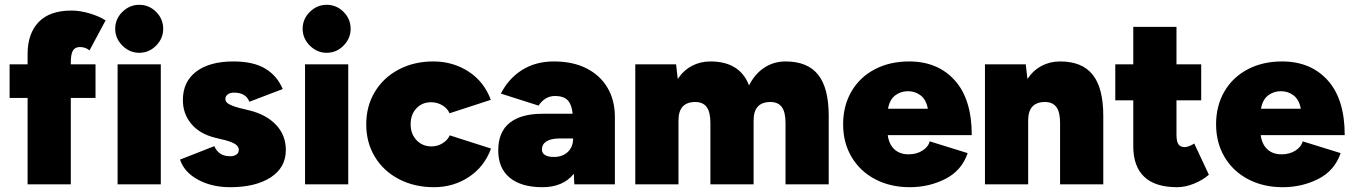

<svg xmlns="http://www.w3.org/2000/svg" viewBox="-20 -768 5633 800"><path d="M278 -724Q314 -724 354 -712Q394 -700 420 -683L353 -558Q336 -572 313 -572Q293 -572 284 -557.5Q275 -543 275 -507V-500H378V-360H275V0H95V-360H20V-500H95V-543Q95 -628 141 -676Q187 -724 278 -724Z M470 -500H650V0H470ZM460 -648Q460 -689 490 -718.5Q520 -748 560 -748Q601 -748 630.5 -718.5Q660 -689 660 -648Q660 -608 630.5 -578Q601 -548 560 -548Q520 -548 490 -578Q460 -608 460 -648Z M730 -103 873 -159Q891 -117 939 -117Q955 -117 965 -124Q975 -131 975 -144Q975 -157 961.5 -166.5Q948 -176 918 -184L877 -194Q812 -210 777 -252Q742 -294 742 -351Q742 -428 798 -470Q854 -512 952 -512Q1036 -512 1085.5 -482Q1135 -452 1158 -397L1019 -344Q1005 -382 955 -382Q938 -382 928.5 -374.5Q919 -367 919 -355Q919 -343 933.5 -334.5Q948 -326 978 -318L1019 -308Q1089 -291 1130 -248Q1171 -205 1171 -143Q1171 -70 1108 -29Q1045 12 939 12Q863 12 805.5 -19Q748 -50 730 -103Z M1251 -500H1431V0H1251ZM1241 -648Q1241 -689 1271 -718.5Q1301 -748 1341 -748Q1382 -748 1411.5 -718.5Q1441 -689 1441 -648Q1441 -608 1411.5 -578Q1382 -548 1341 -548Q1301 -548 1271 -578Q1241 -608 1241 -648Z M1506 -250Q1506 -326 1542 -385.5Q1578 -445 1641.5 -478.5Q1705 -512 1786 -512Q1867 -512 1932 -470Q1997 -428 2025 -352L1853 -296Q1845 -316 1823.5 -329Q1802 -342 1776 -342Q1739 -342 1715 -316.5Q1691 -291 1691 -250Q1691 -210 1715.5 -184Q1740 -158 1778 -158Q1803 -158 1824 -171Q1845 -184 1854 -204L2026 -149Q1998 -73 1933.5 -30.5Q1869 12 1788 12Q1707 12 1642.5 -21.5Q1578 -55 1542 -114.5Q1506 -174 1506 -250Z M2371 -44Q2326 12 2240 12Q2152 12 2104 -27.5Q2056 -67 2056 -141Q2056 -218 2103.5 -256Q2151 -294 2240 -294H2366Q2363 -330 2346.5 -349Q2330 -368 2292 -368Q2251 -368 2224 -328L2067 -378Q2099 -441 2155.5 -476.5Q2212 -512 2288 -512Q2367 -512 2424 -483Q2481 -454 2511.5 -402Q2542 -350 2542 -281V0H2373ZM2287 -114Q2324 -114 2346 -135Q2368 -156 2368 -191H2311Q2276 -191 2257 -179Q2238 -167 2238 -145Q2238 -130 2251 -122Q2264 -114 2287 -114Z M2627 -500H2797L2804 -439Q2828 -475 2863 -493.5Q2898 -512 2940 -512Q3063 -512 3101 -412Q3125 -460 3164.5 -486Q3204 -512 3253 -512Q3345 -512 3389 -456.5Q3433 -401 3433 -286V0H3253V-256Q3253 -301 3237.5 -322Q3222 -343 3190 -343Q3120 -343 3120 -266V0H2940V-256Q2940 -301 2924.5 -322Q2909 -343 2877 -343Q2807 -343 2807 -266V0H2627Z M3493 -250Q3493 -327 3527.5 -386.5Q3562 -446 3624.5 -479Q3687 -512 3768 -512Q3887 -512 3958 -433.5Q4029 -355 4029 -205H3679Q3684 -167 3706.5 -146Q3729 -125 3766 -125Q3799 -125 3823.5 -140.5Q3848 -156 3854 -179L4012 -130Q3987 -57 3919 -22.5Q3851 12 3771 12Q3690 12 3627 -21Q3564 -54 3528.5 -113.5Q3493 -173 3493 -250ZM3846 -315Q3839 -353 3816 -370.5Q3793 -388 3763 -388Q3733 -388 3710 -370.5Q3687 -353 3680 -315Z M4084 -500H4254L4261 -439Q4285 -475 4320 -493.5Q4355 -512 4397 -512Q4489 -512 4533 -456.5Q4577 -401 4577 -286V0H4397V-256Q4397 -301 4381.5 -322Q4366 -343 4334 -343Q4264 -343 4264 -266V0H4084Z M4702 -158V-350H4627V-500H4702V-656H4882V-500H4985V-350H4882V-207Q4882 -179 4890 -167Q4898 -155 4917 -155Q4925 -155 4937 -160Q4949 -165 4956 -170L5017 -40Q4992 -18 4955.5 -3Q4919 12 4885 12Q4793 12 4747.5 -31.5Q4702 -75 4702 -158Z M5047 -250Q5047 -327 5081.5 -386.5Q5116 -446 5178.5 -479Q5241 -512 5322 -512Q5441 -512 5512 -433.5Q5583 -355 5583 -205H5233Q5238 -167 5260.5 -146Q5283 -125 5320 -125Q5353 -125 5377.5 -140.5Q5402 -156 5408 -179L5566 -130Q5541 -57 5473 -22.5Q5405 12 5325 12Q5244 12 5181 -21Q5118 -54 5082.5 -113.5Q5047 -173 5047 -250ZM5400 -315Q5393 -353 5370 -370.5Q5347 -388 5317 -388Q5287 -388 5264 -370.5Q5241 -353 5234 -315Z"/></svg>

Font: Oak Sans Black
Style: Regular
Weight: 900
Designer: Erik Kennedy, Walven
Foundry: Erik Kennedy, Walven
Version: Version 1.000